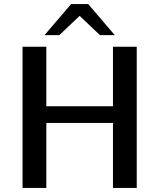

<svg xmlns="http://www.w3.org/2000/svg" viewBox="-20 -925 791 945"><path d="M199 -752 330 -905H414L545 -752H472L372 -847L272 -752ZM91 0V-695H208V-402H536V-695H653V0H536V-320H208V0Z"/></svg>

Font: Coval
Style: Medium
Weight: 500
Foundry: Context Ltd
Version: Version 001.000